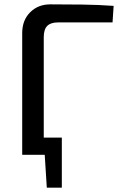

<svg xmlns="http://www.w3.org/2000/svg" viewBox="-20 -711 542 882"><path d="M264 -79V0H82V-79ZM264 -7V151H195L185 -7ZM211 -691Q284 -691 359 -690Q434 -689 502 -684L497 -608H246Q213 -608 197 -592Q181 -576 181 -540V0H82V-559Q82 -618 118.5 -654.5Q155 -691 211 -691Z"/></svg>

Font: Exo 2 Medium
Style: Regular
Weight: 500
Designer: Natanael Gama
Foundry: Natanael Gama
Version: Version 2.010